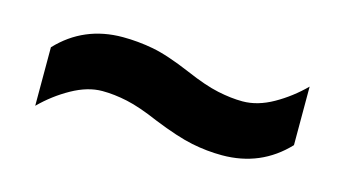

<svg xmlns="http://www.w3.org/2000/svg" viewBox="-36 -532 645 358"><g transform="rotate(15 286.0 -352.5)"><path d="M268 -301Q231 -317 205.5 -322.5Q180 -328 157 -328Q129 -328 98.5 -311Q68 -294 43 -269V-382Q93 -435 168 -435Q197 -435 226.5 -429.5Q256 -424 303 -404Q340 -388 366 -382.5Q392 -377 414 -377Q443 -377 473 -394Q503 -411 528 -436V-323Q478 -270 403 -270Q374 -270 344.5 -276Q315 -282 268 -301Z"/></g></svg>

Font: Noto Sans Ethiopic
Style: Bold
Weight: 700
Designer: Monotype Design Team
Foundry: Monotype Imaging Inc.
Version: Version 2.102; ttfautohint (v1.8.4.7-5d5b)